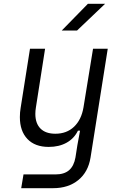

<svg xmlns="http://www.w3.org/2000/svg" viewBox="-20 -805 640 1005"><path d="M467 -550H544L454 19Q442 95 390 137.5Q338 180 258 180H91L103 108H270Q316 108 341.5 86Q367 64 375 19L385 -45L399 -121H388Q368 -80 328.5 -58Q289 -36 235 -36Q163 -36 123.5 -77.5Q84 -119 84 -192Q84 -217 88 -240L137 -550H216L168 -243Q165 -225 165 -209Q165 -159 192 -132Q219 -105 270 -105Q329 -105 367.5 -141.5Q406 -178 417 -243ZM383 -645H303L440 -785H530Z"/></svg>

Font: JetBrains Mono Semi Light
Style: Italic
Weight: 350
Italic angle: -9°
Monospace: yes
Designer: Philipp Nurullin, Konstantin Bulenkov
Foundry: JetBrains
Version: 2.002